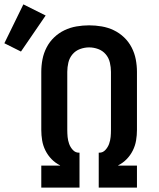

<svg xmlns="http://www.w3.org/2000/svg" viewBox="-108 -859 728 879"><path d="M81 0V-101H167V-102Q145 -113 128 -130.5Q111 -148 100 -170Q89 -192 85 -216Q81 -240 81 -264V-530Q81 -559 86.5 -587.5Q92 -616 105.5 -642Q119 -668 140 -688Q161 -708 187 -720.5Q213 -733 242 -738Q271 -743 300 -743Q329 -743 358 -738Q387 -733 413 -720.5Q439 -708 460 -688Q481 -668 494.5 -642Q508 -616 513.5 -587.5Q519 -559 519 -530V-264Q519 -240 515 -216Q511 -192 500 -170Q489 -148 472 -130.5Q455 -113 433 -102V-101H519V0H344V-160H347Q363 -160 374.5 -172.5Q386 -185 391.5 -200.5Q397 -216 398.5 -232Q400 -248 400 -264V-530Q400 -551 395 -572.5Q390 -594 376 -610.5Q362 -627 341.5 -634.5Q321 -642 300 -642Q279 -642 258.5 -634.5Q238 -627 224 -610.5Q210 -594 205 -572.5Q200 -551 200 -530V-264Q200 -248 201.5 -232Q203 -216 208.5 -200.5Q214 -185 225.5 -172.5Q237 -160 253 -160H256V0ZM-12 -623 -88 -661 -1 -839 101 -788Z"/></svg>

Font: Iosevka Curly Extended
Style: Bold
Weight: 700
Width: 7
Monospace: yes
Designer: Belleve Invis
Foundry: Belleve Invis
Version: Version 11.1.0; ttfautohint (v1.8.3)